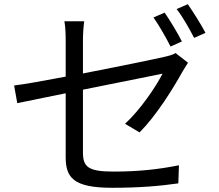

<svg xmlns="http://www.w3.org/2000/svg" viewBox="-20 -856 1040 912"><path d="M762 -796 709 -773C736 -735 770 -675 790 -635L844 -659C824 -699 787 -760 762 -796ZM872 -836 819 -813C848 -776 880 -719 902 -676L956 -700C937 -737 898 -799 872 -836ZM873 -558 814 -604C802 -596 783 -591 761 -586C719 -576 544 -540 374 -507V-663C374 -692 376 -726 380 -755H286C291 -726 292 -693 292 -663V-492C186 -472 92 -455 47 -450L62 -366L292 -413V-111C292 -13 327 36 513 36C638 36 738 28 827 15L830 -71C731 -51 635 -41 519 -41C399 -41 374 -63 374 -132V-430L752 -506C722 -447 649 -337 574 -268L643 -227C724 -309 802 -435 848 -518C855 -530 866 -547 873 -558Z"/></svg>

Font: Noto Sans CJK JP
Style: Regular
Weight: 400
Designer: Ryoko NISHIZUKA 西塚涼子 (kana, bopomofo & ideographs); Paul D. Hunt (Latin, Greek & Cyrillic); Sandoll Communications 산돌커뮤니
Foundry: Adobe
Version: Version 2.004;hotconv 1.0.118;makeotfexe 2.5.65603